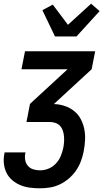

<svg xmlns="http://www.w3.org/2000/svg" viewBox="-25 -807 595 1037"><path d="M191 210Q163 210 136 206.5Q109 203 85 193Q61 183 41.5 166.5Q22 150 10.5 127Q-1 104 -4 77Q-7 50 -1 22L0 16H113L112 19Q108 38 111 56.5Q114 75 125.5 88.5Q137 102 154.5 107.5Q172 113 191 113Q214 113 236.5 104Q259 95 276.5 76.5Q294 58 303 36Q312 14 317 -9Q320 -25 321 -41Q322 -57 320.5 -72.5Q319 -88 314 -102.5Q309 -117 299 -127.5Q289 -138 274.5 -143Q260 -148 244 -148H118L137 -246L340 -433H91L110 -530H489L470 -433L266 -245Q297 -244 325 -234.5Q353 -225 375 -207.5Q397 -190 410.5 -165Q424 -140 430 -111Q436 -82 434.5 -51.5Q433 -21 427 10Q422 37 412 63.5Q402 90 386 113.5Q370 137 347.5 156.5Q325 176 299 188.5Q273 201 245.5 205.5Q218 210 191 210ZM272 -610 204 -752 260 -782 342 -673 467 -787 513 -747 388 -610Z"/></svg>

Font: Lode Term
Style: Bold Italic
Weight: 700
Italic angle: -11°
Monospace: yes
Designer: Belleve Invis
Foundry: Belleve Invis
Version: Version 29.2.0